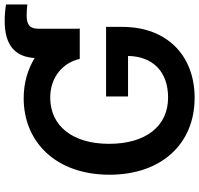

<svg xmlns="http://www.w3.org/2000/svg" viewBox="-36 -824 870 839"><g transform="rotate(-90 399.5 -405.0)"><path d="M391 10C574 10 701 -109 701 -306V-377H397V-281H574C572 -174 507 -106 392 -106C265 -106 190 -206 190 -364C190 -523 268 -621 392 -621C486 -621 546 -561 561 -492H694L693 -499V-673C693 -710 710 -724 751 -724C766 -724 783 -723 799 -721V-814C777 -818 752 -820 726 -820C624 -820 570 -777 565 -689C516 -719 457 -737 389 -737C199 -737 55 -597 55 -362C55 -135 190 10 391 10Z"/></g></svg>

Font: Wafeq Semi Bold
Style: Regular
Weight: 600
Designer: Rasmus Andersson & Azza Alameddine
Foundry: Google & TypeTogether
Version: Version 3.000;January 28, 2025;FontCreator 15.0.0.3014 64-bi